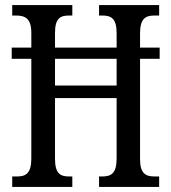

<svg xmlns="http://www.w3.org/2000/svg" viewBox="-20 -734 673 754"><path d="M28 0H264V-41H251C216 -41 196 -53 196 -111V-349H438V-112C438 -53 417 -41 381 -41H369V0H605V-41H587C553 -41 530 -52 530 -108V-503H607V-547H530V-603C530 -662 552 -673 587 -673H605V-714H369V-673H381C417 -673 438 -662 438 -603V-547H196V-604C196 -662 216 -673 251 -673H264V-714H28V-673H43C78 -673 103 -662 103 -605V-547H26V-503H103V-111C103 -53 81 -41 47 -41H28ZM196 -398V-503H438V-398Z"/></svg>

Font: Noto Serif Tamil ExtraCondensed
Style: Italic
Weight: 400
Width: 2
Italic angle: -12°
Designer: Indian Type Foundry, Tom Grace, and the Monotype Design Team
Foundry: Monotype Imaging Inc.
Version: Version 2.003